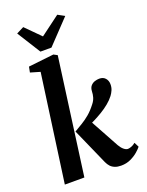

<svg xmlns="http://www.w3.org/2000/svg" viewBox="-189 -1137 946 1238"><g transform="rotate(-20 284.0 -518.0)"><path d="M37 0 139 -736.5 72.5 -756 80 -794 254 -813.5 279.5 -800 171 0ZM421 9.5Q396.5 9.5 378.8 2.5Q361 -4.5 349.2 -17.2Q337.5 -30 329.5 -47.5L218.5 -298Q246 -314.5 272.5 -330.2Q299 -346 326 -368.5Q353 -391 380.5 -427Q395 -445.5 400.8 -465.2Q406.5 -485 407 -506Q408 -529 419.5 -542.2Q431 -555.5 447.5 -560.8Q464 -566 478.5 -566Q505.5 -566 520 -549.5Q534.5 -533 535 -509.5Q535.5 -487 527.8 -468.8Q520 -450.5 509 -436Q491.5 -413 466 -392.2Q440.5 -371.5 411.8 -354.2Q383 -337 356 -323.5Q329 -310 308 -300.5L321.5 -346.5L444.5 -122Q457 -100.5 471.5 -88.8Q486 -77 498.5 -77Q507.5 -77 522.2 -82.2Q537 -87.5 551 -99.5L567.5 -67Q558.5 -55 537.8 -36.8Q517 -18.5 487.2 -4.5Q457.5 9.5 421 9.5ZM182.5 -859.5 81.5 -1020.5 132 -1046Q157 -1021 181.8 -996Q206.5 -971 231.5 -946Q265 -971 298.5 -996Q332 -1021 365.5 -1046L411.5 -1021L258 -859.5Z"/></g></svg>

Font: Merriweather Light 18pt
Style: Bold Italic
Weight: 700
Italic angle: -7.8°
Version: Version 2.101